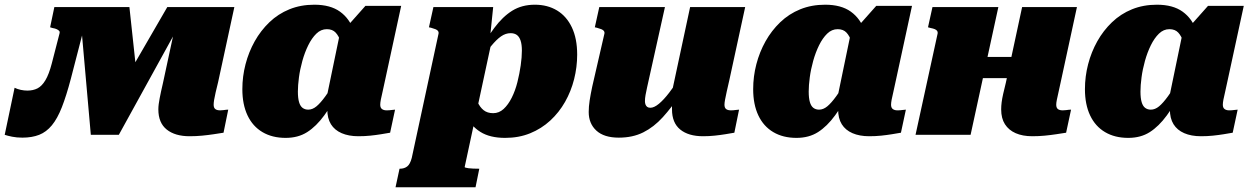

<svg xmlns="http://www.w3.org/2000/svg" viewBox="-42 -573 5313 816"><path d="M508 -543H296L344 0H463L762 -543H669L493 -239L541 -237ZM178 -303Q166 -257 151 -232Q136 -207 117.5 -197.5Q99 -188 74 -188Q61 -188 46.5 -191Q32 -194 20 -200L-22 0Q-10 4 9.5 8Q29 12 53 12Q94 12 124.5 0Q155 -12 178.5 -40.5Q202 -69 221 -117.5Q240 -166 259 -238L338 -543H189L171 -457L181 -454Q193 -452 200 -448.5Q207 -445 210 -441Q213 -437 211 -431ZM866 -128Q866 -136 868 -148.5Q870 -161 874.5 -180.5Q879 -200 885 -224L954 -543H720L651 -222Q646 -201 642.5 -184.5Q639 -168 636.5 -155Q634 -142 632.5 -130.5Q631 -119 631 -108Q631 -51 666.5 -22.5Q702 6 764 6Q791 6 817 3.5Q843 1 866 -2.5Q889 -6 908 -9L928 -107Q924 -107 919 -106.5Q914 -106 907.5 -105Q901 -104 894 -104Q880 -104 873 -109.5Q866 -115 866 -128Z M1479 -317 1420 -338Q1414 -370 1406 -395Q1398 -420 1384.5 -434.5Q1371 -449 1347 -449Q1322 -449 1302.5 -430Q1283 -411 1268 -380.5Q1253 -350 1243 -314Q1233 -278 1228.5 -244Q1224 -210 1224 -184Q1224 -156 1229 -139Q1234 -122 1244 -114.5Q1254 -107 1268 -107Q1286 -107 1303 -121Q1320 -135 1341 -164Q1362 -193 1390 -237L1408 -198Q1370 -129 1336 -82.5Q1302 -36 1263.5 -11.5Q1225 13 1172 13Q1115 13 1073.5 -11.5Q1032 -36 1010 -82.5Q988 -129 988 -194Q988 -248 1001.5 -300Q1015 -352 1040.5 -397.5Q1066 -443 1103 -478.5Q1140 -514 1188 -533.5Q1236 -553 1294 -553Q1362 -553 1403 -523.5Q1444 -494 1462 -441.5Q1480 -389 1479 -317ZM1663 -548 1595 -234Q1589 -204 1584 -183.5Q1579 -163 1576.5 -149.5Q1574 -136 1574 -128Q1574 -115 1581.5 -109.5Q1589 -104 1601 -104Q1613 -104 1622 -105.5Q1631 -107 1637 -107L1616 -9Q1599 -6 1577.5 -2.5Q1556 1 1532 3.5Q1508 6 1481 6Q1440 6 1410 -7Q1380 -20 1364.5 -45Q1349 -70 1349 -108Q1349 -114 1349 -120Q1349 -126 1349 -136L1339 -124L1402 -428L1415 -440L1511 -548Z M1639 223 1656 144H1658Q1676 144 1688.5 134.5Q1701 125 1708 98L1822 -431Q1823 -437 1819.5 -441.5Q1816 -446 1808.5 -449Q1801 -452 1790 -455L1781 -457L1800 -543H2054L2039 -397L2052 -418L1933 136Q1932 138 1936.5 139.5Q1941 141 1949.5 142Q1958 143 1969 143.5Q1980 144 1992 144H1995L1979 223ZM1916 -183 1970 -193Q1977 -164 1987 -141Q1997 -118 2013 -105Q2029 -92 2054 -92Q2079 -92 2098.5 -110Q2118 -128 2133 -158Q2148 -188 2157 -224Q2166 -260 2171 -295Q2176 -330 2176 -358Q2176 -384 2170.5 -400.5Q2165 -417 2154.5 -424.5Q2144 -432 2128 -432Q2107 -432 2087.5 -418.5Q2068 -405 2045.5 -377.5Q2023 -350 1992 -307L1984 -338Q2023 -406 2058.5 -454Q2094 -502 2135 -527.5Q2176 -553 2231 -553Q2285 -553 2325.5 -528.5Q2366 -504 2388.5 -456.5Q2411 -409 2411 -341Q2411 -288 2398 -236.5Q2385 -185 2359.5 -140Q2334 -95 2296.5 -60.5Q2259 -26 2211 -6.5Q2163 13 2105 13Q2040 13 1999.5 -12.5Q1959 -38 1939 -82Q1919 -126 1916 -183Z M2708 -201Q2704 -183 2701.5 -169Q2699 -155 2699 -143Q2699 -135 2701.5 -128.5Q2704 -122 2709 -118.5Q2714 -115 2722 -115Q2738 -115 2758.5 -132Q2779 -149 2802 -179Q2825 -209 2850 -247V-172Q2813 -117 2775 -75Q2737 -33 2692 -10.5Q2647 12 2588 12Q2525 12 2492.5 -18Q2460 -48 2460 -97Q2460 -120 2464 -146Q2468 -172 2475 -205L2527 -431Q2528 -437 2524.5 -441.5Q2521 -446 2513.5 -449Q2506 -452 2495 -455L2486 -457L2505 -543H2784ZM3058 -234Q3051 -204 3046.5 -183.5Q3042 -163 3039.5 -149.5Q3037 -136 3037 -128Q3037 -115 3044 -109.5Q3051 -104 3065 -104Q3075 -104 3084 -105.5Q3093 -107 3099 -107L3079 -9Q3062 -6 3040.5 -2.5Q3019 1 2995 3.5Q2971 6 2946 6Q2884 6 2849 -22.5Q2814 -51 2814 -108Q2814 -112 2814 -117Q2814 -122 2814 -129Q2814 -136 2814 -145L2803 -132L2891 -543H3125Z M3650 -317 3591 -338Q3585 -370 3577 -395Q3569 -420 3555.5 -434.5Q3542 -449 3518 -449Q3493 -449 3473.5 -430Q3454 -411 3439 -380.5Q3424 -350 3414 -314Q3404 -278 3399.5 -244Q3395 -210 3395 -184Q3395 -156 3400 -139Q3405 -122 3415 -114.5Q3425 -107 3439 -107Q3457 -107 3474 -121Q3491 -135 3512 -164Q3533 -193 3561 -237L3579 -198Q3541 -129 3507 -82.5Q3473 -36 3434.5 -11.5Q3396 13 3343 13Q3286 13 3244.5 -11.5Q3203 -36 3181 -82.5Q3159 -129 3159 -194Q3159 -248 3172.5 -300Q3186 -352 3211.5 -397.5Q3237 -443 3274 -478.5Q3311 -514 3359 -533.5Q3407 -553 3465 -553Q3533 -553 3574 -523.5Q3615 -494 3633 -441.5Q3651 -389 3650 -317ZM3834 -548 3766 -234Q3760 -204 3755 -183.5Q3750 -163 3747.5 -149.5Q3745 -136 3745 -128Q3745 -115 3752.5 -109.5Q3760 -104 3772 -104Q3784 -104 3793 -105.5Q3802 -107 3808 -107L3787 -9Q3770 -6 3748.5 -2.5Q3727 1 3703 3.5Q3679 6 3652 6Q3611 6 3581 -7Q3551 -20 3535.5 -45Q3520 -70 3520 -108Q3520 -114 3520 -120Q3520 -126 3520 -136L3510 -124L3573 -428L3586 -440L3682 -548Z M4027 -241H4333L4354 -331H4048ZM3849 0H4083L4201 -543H3921L3902 -457L3913 -454Q3924 -452 3931 -449Q3938 -446 3941 -441.5Q3944 -437 3943 -431ZM4447 -128Q4447 -136 4449.5 -148.5Q4452 -161 4456.5 -180.5Q4461 -200 4466 -224L4535 -543H4302L4233 -222Q4226 -194 4221.5 -174Q4217 -154 4215 -138.5Q4213 -123 4213 -108Q4213 -70 4229 -45Q4245 -20 4274.5 -7Q4304 6 4345 6Q4373 6 4398.5 3.5Q4424 1 4447 -2.5Q4470 -6 4489 -9L4510 -107Q4506 -107 4500.5 -106.5Q4495 -106 4489 -105Q4483 -104 4475 -104Q4461 -104 4454 -109.5Q4447 -115 4447 -128Z M5060 -317 5001 -338Q4995 -370 4987 -395Q4979 -420 4965.5 -434.5Q4952 -449 4928 -449Q4903 -449 4883.5 -430Q4864 -411 4849 -380.5Q4834 -350 4824 -314Q4814 -278 4809.5 -244Q4805 -210 4805 -184Q4805 -156 4810 -139Q4815 -122 4825 -114.5Q4835 -107 4849 -107Q4867 -107 4884 -121Q4901 -135 4922 -164Q4943 -193 4971 -237L4989 -198Q4951 -129 4917 -82.5Q4883 -36 4844.5 -11.5Q4806 13 4753 13Q4696 13 4654.5 -11.5Q4613 -36 4591 -82.5Q4569 -129 4569 -194Q4569 -248 4582.5 -300Q4596 -352 4621.5 -397.5Q4647 -443 4684 -478.5Q4721 -514 4769 -533.5Q4817 -553 4875 -553Q4943 -553 4984 -523.5Q5025 -494 5043 -441.5Q5061 -389 5060 -317ZM5244 -548 5176 -234Q5170 -204 5165 -183.5Q5160 -163 5157.5 -149.5Q5155 -136 5155 -128Q5155 -115 5162.5 -109.5Q5170 -104 5182 -104Q5194 -104 5203 -105.5Q5212 -107 5218 -107L5197 -9Q5180 -6 5158.5 -2.5Q5137 1 5113 3.5Q5089 6 5062 6Q5021 6 4991 -7Q4961 -20 4945.5 -45Q4930 -70 4930 -108Q4930 -114 4930 -120Q4930 -126 4930 -136L4920 -124L4983 -428L4996 -440L5092 -548Z"/></svg>

Font: Roboto Serif Black
Style: Italic
Weight: 900
Italic angle: -10°
Version: Version 1.008